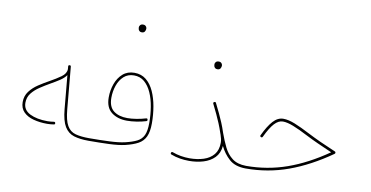

<svg xmlns="http://www.w3.org/2000/svg" viewBox="-75 -996 2321 1202"><g transform="rotate(10 1085.0 -394.5)"><path d="M88.9 -181.2Q88.9 -220.2 110.6 -249Q132.3 -277.8 165.3 -299.6Q198.2 -321.3 231.9 -339.8Q271 -361.3 301 -382.8Q331.1 -404.3 332 -432.6L330.6 -449.7Q329.6 -458 337.9 -459Q346.2 -460 347.2 -451.7L371.6 -184.6Q377.9 -114.7 397 -82Q416 -49.3 450.4 -39.8Q484.9 -30.3 536.6 -30.3H537.1Q545.4 -30.3 545.4 -22Q545.4 -13.7 537.1 -13.7H536.6Q481.4 -13.7 443.6 -25.4Q405.8 -37.1 383.8 -73.2Q361.8 -109.4 355 -182.6L335.4 -395.5Q321.3 -375.5 295.2 -358.4Q269 -341.3 239.3 -324.7Q207.5 -306.6 176.8 -286.1Q146 -265.6 126.2 -240Q106.4 -214.4 106.4 -179.7Q106.4 -133.8 150.4 -111.8Q194.3 -89.8 262.7 -89.8Q272.9 -89.8 282.7 -90.8Q292.5 -91.8 303.2 -93.3Q311.5 -94.2 312.5 -85.9Q313.5 -77.6 305.2 -76.7Q294.4 -75.2 284.2 -74.2Q273.9 -73.2 262.7 -73.2Q216.3 -73.2 176.5 -83.7Q136.7 -94.2 112.8 -118.2Q88.9 -142.1 88.9 -181.2Z M528.8 -22Q528.8 -30.3 537.1 -30.3Q606.9 -30.3 666.7 -33Q726.6 -35.6 764.2 -44.4Q810.1 -55.2 838.1 -69.3Q866.2 -83.5 879.2 -111.1Q892.1 -138.7 892.1 -189.9Q892.1 -241.7 884 -291Q876 -340.3 858.4 -379.9Q840.8 -419.4 813.5 -442.9Q786.1 -466.3 747.1 -466.3Q708.5 -466.3 682.6 -442.9Q656.7 -419.4 643.8 -382.1Q630.9 -344.7 630.9 -303.7Q630.9 -246.1 664.1 -220.9Q697.3 -195.8 751.5 -195.8Q777.3 -195.8 808.8 -200.9Q840.3 -206.1 867.7 -214.4Q876 -217.3 877.9 -208.5Q879.9 -200.2 872.6 -197.8Q844.2 -189 811.8 -184.1Q779.3 -179.2 751.5 -179.2Q691.9 -179.2 653.1 -209Q614.3 -238.8 614.3 -303.7Q614.3 -348.6 628.9 -389.6Q643.6 -430.7 673.1 -456.8Q702.6 -482.9 747.1 -482.9Q791 -482.9 821.8 -457.8Q852.5 -432.6 871.6 -390.6Q890.6 -348.6 899.7 -296.4Q908.7 -244.1 908.7 -189.9Q908.7 -136.2 894 -105Q879.4 -73.7 848.4 -56.6Q817.4 -39.6 768.1 -27.8Q728.5 -18.6 667.7 -16.1Q606.9 -13.7 537.1 -13.7Q528.8 -13.7 528.8 -22ZM723.6 -768.1Q723.6 -775.9 729.7 -782.7Q735.8 -789.6 748 -789.6Q761.2 -789.6 767.6 -779.8Q771.5 -773.9 771.5 -767.1Q771.5 -758.3 766.1 -749.3Q760.7 -740.2 746.6 -740.2Q737.3 -740.2 732.2 -745.1Q727.1 -750 725.1 -756.3Q723.6 -761.7 723.6 -768.1Z M1058.6 -29.8Q1061 -37.6 1069.3 -34.7Q1095.7 -24.9 1123 -20.3Q1150.4 -15.6 1178.2 -15.6Q1227.5 -15.6 1267.6 -28.6Q1307.6 -41.5 1331.1 -70.1Q1354.5 -98.6 1354.5 -145Q1354.5 -157.7 1351.8 -169.4Q1349.1 -181.2 1345.2 -192.4V-192.9Q1343.8 -196.8 1341.8 -202.1Q1330.1 -237.3 1318.8 -264.2Q1307.6 -291 1295.2 -317.6Q1282.7 -344.2 1266.1 -377.4Q1262.2 -385.7 1270 -389.2Q1278.3 -393.1 1281.7 -385.3Q1298.3 -352.1 1311 -325.2Q1323.7 -298.3 1335.2 -271Q1346.7 -243.7 1358.4 -208Q1374.5 -162.6 1394.3 -122.1Q1414.1 -81.5 1447 -56.2Q1480 -30.8 1535.2 -30.3H1535.6Q1543.9 -30.3 1543.9 -22Q1543.9 -13.7 1535.6 -13.7H1535.2Q1468.3 -14.2 1430.9 -47.6Q1393.6 -81.1 1371.1 -127.9Q1366.7 -81.1 1338.9 -52.7Q1311 -24.4 1268.6 -11.7Q1226.1 1 1178.2 1Q1148.9 1 1120.1 -3.7Q1091.3 -8.3 1063.5 -19Q1055.7 -21.5 1058.6 -29.8ZM1230 -622.6Q1230 -630.4 1236.1 -637.2Q1242.2 -644 1254.4 -644Q1267.6 -644 1273.9 -634.3Q1277.8 -628.4 1277.8 -621.6Q1277.8 -612.8 1272.5 -603.8Q1267.1 -594.7 1252.9 -594.7Q1243.7 -594.7 1238.5 -599.6Q1233.4 -604.5 1231.4 -610.8Q1230 -616.2 1230 -622.6Z M1714.8 -361.3Q1747.1 -361.3 1788.6 -344.7Q1830.1 -328.1 1888.2 -297.9Q1924.3 -279.3 1968.5 -259Q2012.7 -238.8 2067.4 -215.8Q2072.3 -213.9 2072.3 -208Q2072.3 -203.6 2068.4 -200.7Q1936 -107.9 1806.6 -60.8Q1677.2 -13.7 1535.6 -13.7Q1526.9 -13.7 1526.9 -22Q1526.9 -30.3 1535.6 -30.3Q1669.9 -30.3 1794.2 -74.2Q1918.5 -118.2 2045.4 -206.5Q1996.1 -228 1955.3 -246.3Q1914.6 -264.6 1880.4 -282.2Q1822.3 -312.5 1782.5 -328.1Q1742.7 -343.8 1714.8 -343.8Q1687 -343.8 1661.6 -316.4Q1636.2 -289.1 1607.4 -228.5Q1603.5 -220.2 1595.7 -224.1Q1587.9 -228 1591.8 -235.4Q1620.6 -296.4 1649.9 -328.9Q1679.2 -361.3 1714.8 -361.3Z"/></g></svg>

Font: Mikhak-DS1-FD Thin
Style: Regular
Weight: 100
Designer: Amin Abedi
Version: Version 3.2